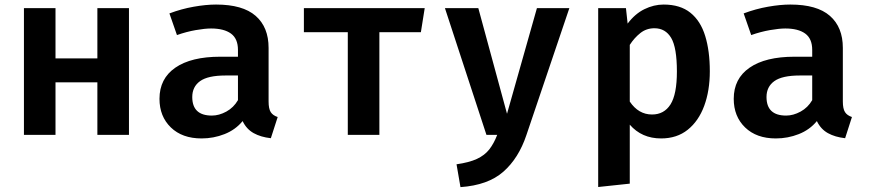

<svg xmlns="http://www.w3.org/2000/svg" viewBox="-20 -578 3732 823"><path d="M397.4 0V-225.1H217.9V0H82.6V-543.1H217.9V-327.7H397.4V-543.1H532.8V0Z M1131.3 -143.1Q1131.3 -111.8 1140.5 -97.4Q1149.7 -83.1 1170.3 -76.4L1141 14.4Q1097.9 9.7 1067.2 -7.4Q1036.4 -24.6 1020 -59Q989.2 -21.5 942.3 -3.1Q895.4 15.4 844.1 15.4Q761 15.4 712.3 -31.8Q663.6 -79 663.6 -154.4Q663.6 -241 731.5 -287.9Q799.5 -334.9 924.1 -334.9H1000V-364.1Q1000 -412.3 970 -434.1Q940 -455.9 884.6 -455.9Q858.5 -455.9 819 -449Q779.5 -442.1 738.5 -427.7L706.2 -520.5Q757.9 -540 810.5 -549.2Q863.1 -558.5 906.2 -558.5Q1020.5 -558.5 1075.9 -510Q1131.3 -461.5 1131.3 -372.8ZM888.2 -82.6Q919 -82.6 950.3 -99.7Q981.5 -116.9 1000 -148.7V-254.4H946.7Q871.3 -254.4 837.7 -230.3Q804.1 -206.2 804.1 -162.1Q804.1 -82.6 888.2 -82.6Z M1800.5 -543.1 1784.1 -440H1606.2V0H1470.8V-440H1282.6V-543.1Z M2420.5 -543.1 2236.4 1Q2203.1 100.5 2137.4 158.2Q2071.8 215.9 1953.8 224.1L1936.9 126.2Q1991.3 118.5 2024.4 103.1Q2057.4 87.7 2077.2 62.6Q2096.9 37.4 2111.3 0H2065.1L1887.2 -543.1H2030.3L2153.3 -90.3L2281.5 -543.1Z M2824.6 -558.5Q2895.9 -558.5 2939.5 -523.3Q2983.1 -488.2 3002.8 -423.8Q3022.6 -359.5 3022.6 -272.8Q3022.6 -189.2 2998.5 -124.1Q2974.4 -59 2927.9 -21.8Q2881.5 15.4 2813.8 15.4Q2730.8 15.4 2679.5 -43.6V209.2L2544.1 223.6V-543.1H2663.1L2670.3 -476.9Q2702.1 -519 2742.3 -538.7Q2782.6 -558.5 2824.6 -558.5ZM2785.1 -456.9Q2750.8 -456.9 2724.9 -436.4Q2699 -415.9 2679.5 -385.6V-142.6Q2716.9 -87.2 2774.9 -87.2Q2826.7 -87.2 2854.1 -130.5Q2881.5 -173.8 2881.5 -271.3Q2881.5 -374.4 2856.9 -415.6Q2832.3 -456.9 2785.1 -456.9Z M3592.8 -143.1Q3592.8 -111.8 3602.1 -97.4Q3611.3 -83.1 3631.8 -76.4L3602.6 14.4Q3559.5 9.7 3528.7 -7.4Q3497.9 -24.6 3481.5 -59Q3450.8 -21.5 3403.8 -3.1Q3356.9 15.4 3305.6 15.4Q3222.6 15.4 3173.8 -31.8Q3125.1 -79 3125.1 -154.4Q3125.1 -241 3193.1 -287.9Q3261 -334.9 3385.6 -334.9H3461.5V-364.1Q3461.5 -412.3 3431.5 -434.1Q3401.5 -455.9 3346.2 -455.9Q3320 -455.9 3280.5 -449Q3241 -442.1 3200 -427.7L3167.7 -520.5Q3219.5 -540 3272.1 -549.2Q3324.6 -558.5 3367.7 -558.5Q3482.1 -558.5 3537.4 -510Q3592.8 -461.5 3592.8 -372.8ZM3349.7 -82.6Q3380.5 -82.6 3411.8 -99.7Q3443.1 -116.9 3461.5 -148.7V-254.4H3408.2Q3332.8 -254.4 3299.2 -230.3Q3265.6 -206.2 3265.6 -162.1Q3265.6 -82.6 3349.7 -82.6Z"/></svg>

Font: Fira Code SemiBold
Style: Regular
Weight: 600
Designer: Carrois Corporate, Edenspiekermann AG, Nikita Prokopov
Foundry: Carrois Corporate, Edenspiekermann AG, Nikita Prokopov
Version: Version 6.002